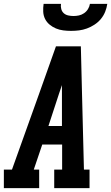

<svg xmlns="http://www.w3.org/2000/svg" viewBox="-39 -975 576 995"><path d="M-19 0V-96H23L164 -490L251 -735H380L386 -490L396 -96H425V0H242V-96H283V-226H180L136 -96H164V0ZM212 -322H282V-490Q282 -501 282 -512Q282 -523 282 -534Q278 -523 274.5 -512Q271 -501 267 -490ZM329 -815Q309 -815 289 -817.5Q269 -820 251 -827.5Q233 -835 218 -847.5Q203 -860 194.5 -877Q186 -894 185 -914.5Q184 -935 187 -955H277Q275 -941 278.5 -928Q282 -915 291.5 -906.5Q301 -898 314.5 -895Q328 -892 342 -892Q356 -892 370 -895Q384 -898 396.5 -906.5Q409 -915 417 -928Q425 -941 427 -955H517Q514 -934 506 -914Q498 -894 484 -877Q470 -860 451 -847.5Q432 -835 411.5 -827.5Q391 -820 370.5 -817.5Q350 -815 329 -815Z"/></svg>

Font: Iosevka Gothic
Style: Bold Italic
Weight: 700
Italic angle: -9°
Monospace: yes
Designer: Belleve Invis
Foundry: Belleve Invis
Version: Version 15.5.1; ttfautohint (v1.8.4)